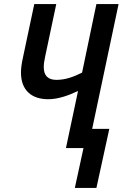

<svg xmlns="http://www.w3.org/2000/svg" viewBox="-20 -734 617 952"><path d="M351 198H458L522 -95H437L568 -714H458L387 -374C345 -353 305 -338 260 -338C218 -338 197 -359 197 -401C197 -415 199 -432 204 -454L259 -714H150L93 -445C87 -418 84 -394 84 -374C84 -287 136 -242 219 -242C270 -242 323 -262 367 -283L307 0H394Z"/></svg>

Font: Noto Sans Display SemiCondensed Medium
Style: Italic
Weight: 500
Width: 4
Italic angle: -12°
Designer: Monotype Design Team
Foundry: Monotype Imaging Inc.
Version: Version 1.900